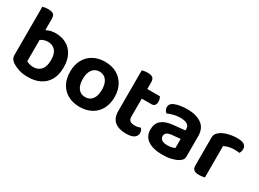

<svg xmlns="http://www.w3.org/2000/svg" viewBox="-30 -1259 2532 1874"><g transform="rotate(30 1235.5 -322.0)"><path d="M308.1 -492.2Q372.7 -492.2 425.2 -464Q477.6 -435.9 508.1 -379.9Q538.6 -323.9 538.6 -240.2Q538.6 -156.9 506.5 -99.9Q474.3 -43 416.4 -14Q358.4 15 280.9 15Q220.6 15 176.9 0.3Q133.1 -14.3 103.4 -33.6Q82.4 -48.2 72.1 -65.5Q61.8 -82.8 61.8 -106.4V-425.6H200.6V-116.3Q212.9 -108.6 233 -102.3Q253.1 -95.9 279.5 -95.9Q332.4 -95.9 364.3 -132Q396.2 -168 396.2 -240.2Q396.2 -314.1 365.1 -348Q334 -381.9 282.9 -381.9Q249.5 -381.9 223.7 -369.4Q198 -356.9 180 -341.5L174.9 -454Q197.6 -467.7 231.3 -479.9Q265 -492.2 308.1 -492.2ZM201.2 -393.1H61.8V-650.6Q70.8 -653.3 87.9 -656.1Q105 -659 124.9 -659Q165 -659 183.1 -645.2Q201.2 -631.4 201.2 -593.9Z M1113.7 -238.9Q1113.7 -161 1082.8 -104Q1052 -47.1 995.8 -16.1Q939.6 15 863.6 15Q787.9 15 731.5 -15.7Q675.1 -46.3 644.1 -103.3Q613.1 -160.3 613.1 -238.9Q613.1 -316.9 644.6 -373.5Q676.1 -430.2 732.5 -461.2Q789 -492.2 863.8 -492.2Q938.7 -492.2 994.8 -460.9Q1050.9 -429.6 1082.3 -372.7Q1113.7 -315.9 1113.7 -238.9ZM863.4 -381.9Q813.7 -381.9 784.8 -344.3Q755.8 -306.7 755.8 -238.9Q755.8 -169.4 784.2 -132.3Q812.7 -95.2 863.6 -95.2Q914.4 -95.2 942.7 -132.8Q970.9 -170.4 970.9 -238.9Q970.9 -306.1 942.4 -344Q913.8 -381.9 863.4 -381.9Z M1212.5 -264H1350.6V-153.1Q1350.6 -123 1369.3 -109.8Q1388 -96.6 1421.4 -96.6Q1437.1 -96.6 1454.8 -100.2Q1472.5 -103.9 1485.1 -109.3Q1493.1 -100.7 1499.1 -88.4Q1505.1 -76.1 1505.1 -59.4Q1505.1 -27.5 1477.4 -6.6Q1449.8 14.3 1386.6 14.3Q1304.8 14.3 1258.6 -22.6Q1212.5 -59.6 1212.5 -143.4ZM1299 -358.9V-467.2H1492.8Q1497.8 -459.2 1502.4 -444.9Q1507.1 -430.7 1507.1 -414.1Q1507.1 -385.5 1494.1 -372.2Q1481.2 -358.9 1459.2 -358.9ZM1350.6 -238H1212.5V-598Q1221.4 -600.6 1238.5 -603.8Q1255.6 -607 1274.9 -607Q1314.4 -607 1332.5 -592.9Q1350.6 -578.7 1350.6 -541.9Z M1794.2 -89Q1819.7 -89 1842.6 -94.2Q1865.5 -99.4 1876.1 -106V-208.1L1786.5 -199.8Q1750.3 -197.1 1729.9 -184Q1709.5 -171 1709.5 -145.5Q1709.5 -119.7 1729.8 -104.3Q1750.1 -89 1794.2 -89ZM1788.6 -492.2Q1890.1 -492.2 1950.7 -449.5Q2011.2 -406.9 2011.2 -316.3V-87.9Q2011.2 -63.2 1998.8 -48.4Q1986.3 -33.6 1967.3 -22.3Q1938.1 -5.4 1894.1 5Q1850.1 15.3 1794.2 15.3Q1692.9 15.3 1633.5 -24Q1574.1 -63.3 1574.1 -141.2Q1574.1 -208.9 1616.3 -245Q1658.5 -281.2 1740.7 -289.5L1875.5 -303.5V-317.6Q1875.5 -353.8 1848.5 -369.8Q1821.4 -385.9 1772.4 -385.9Q1734 -385.9 1697.2 -376.5Q1660.4 -367.2 1631.4 -354.2Q1620.1 -362.5 1611.9 -377.9Q1603.8 -393.4 1603.8 -410Q1603.8 -450.5 1647.3 -468.4Q1675.6 -480.5 1713.7 -486.3Q1751.9 -492.2 1788.6 -492.2Z M2269.2 -354.2V-225.3H2129.8V-369.3Q2129.8 -396.3 2142.9 -415.1Q2156.1 -433.9 2179.4 -448.8Q2211.3 -468.5 2257.6 -480Q2303.9 -491.5 2355.6 -491.5Q2454.8 -491.5 2454.8 -427.1Q2454.8 -411.8 2450.5 -398.7Q2446.1 -385.6 2439.8 -376.3Q2429.8 -378.3 2415.1 -379.6Q2400.5 -380.9 2383.8 -380.9Q2351.7 -380.9 2321.3 -373.8Q2290.9 -366.6 2269.2 -354.2ZM2129.8 -264 2269.2 -259.9V-1.3Q2260.3 1.3 2243.3 4.1Q2226.4 7 2206.5 7Q2167 7 2148.4 -7.1Q2129.8 -21.2 2129.8 -58.1Z"/></g></svg>

Font: Baloo Tamma 2
Style: Regular
Weight: 400
Designer: Divya Kowshik, Shuchita Grover and Ek Type
Foundry: Ek Type
Version: Version 1.700